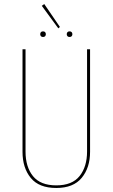

<svg xmlns="http://www.w3.org/2000/svg" viewBox="-20 -926 560 955"><path d="M428 -171Q428 -92 386.5 -41.5Q345 9 260 9Q174 9 133 -41Q92 -91 92 -171V-681H107V-172Q107 -96 144 -50Q181 -4 260 -4Q339 -4 376 -50.5Q413 -97 413 -172V-681H428ZM278 -792 270 -785 188 -897 200 -906ZM208 -756Q208 -750 204.5 -746Q201 -742 194 -742Q187 -742 183.5 -746Q180 -750 180 -756Q180 -762 183.5 -766Q187 -770 194 -770Q201 -770 204.5 -766Q208 -762 208 -756ZM340 -756Q340 -750 336.5 -746Q333 -742 326 -742Q319 -742 315.5 -746Q312 -750 312 -756Q312 -762 315.5 -766Q319 -770 326 -770Q333 -770 336.5 -766Q340 -762 340 -756Z"/></svg>

Font: Fira Sans Compressed Hair
Style: Regular
Weight: 100
Width: 1
Designer: bBox Type GmbH & Carrois Corporate GbR & Edenspiekermann AG
Foundry: bBox Type GmbH & Carrois Corporate GbR & Edenspiekermann AG
Version: Version 4.301